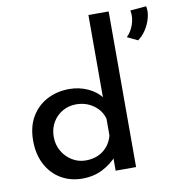

<svg xmlns="http://www.w3.org/2000/svg" viewBox="-86 -856 879 944"><g transform="rotate(-10 353.5 -383.5)"><path d="M250 10Q191 10 144 -17.5Q97 -45 70 -96Q43 -147 43 -215Q43 -285 72 -334Q101 -383 150.5 -409Q200 -435 262 -435Q310 -435 353.5 -415.5Q397 -396 422 -361L418 -326V-777H519V0H417V-100L428 -73Q398 -37 352.5 -13.5Q307 10 250 10ZM281 -75Q334 -75 369.5 -102.5Q405 -130 417 -176V-259Q406 -301 368.5 -328Q331 -355 281 -355Q245 -355 214 -337.5Q183 -320 164.5 -288.5Q146 -257 146 -216Q146 -177 164.5 -145Q183 -113 214 -94Q245 -75 281 -75ZM637 -612 585 -637Q607 -657 619.5 -692.5Q632 -728 625 -763L705 -770Q711 -742 702.5 -711Q694 -680 676.5 -653.5Q659 -627 637 -612Z"/></g></svg>

Font: Reem Kufi
Style: Regular
Weight: 400
Designer: Khaled Hosny
Version: Version 1.6